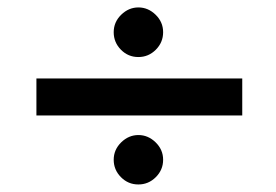

<svg xmlns="http://www.w3.org/2000/svg" viewBox="-20 -531 737 512"><path d="M395.5 -398.4Q376 -378.9 348.9 -378.9Q321.8 -378.9 302.5 -398.4Q283.2 -418 283.2 -445.1Q283.2 -472.2 303.2 -491.7Q323.2 -511.2 349.1 -511.2Q375 -511.2 395 -491.7Q415 -472.2 415 -445.1Q415 -418 395.5 -398.4ZM77.1 -321.8H626V-223.1H77.1ZM395.5 -58.6Q376 -39.1 348.9 -39.1Q321.8 -39.1 302.5 -58.6Q283.2 -78.1 283.2 -105Q283.2 -131.8 303.2 -151.4Q323.2 -170.9 349.1 -170.9Q375 -170.9 395 -151.4Q415 -131.8 415 -105Q415 -78.1 395.5 -58.6Z"/></svg>

Font: Oakes Grotesk
Style: SemiBold Italic
Weight: 600
Designer: Samuel Oakes
Foundry: Samuel Oakes
Version: Version 1.0 | wf-rip DC20170320